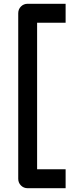

<svg xmlns="http://www.w3.org/2000/svg" viewBox="-20 -868 395 1013"><path d="M326.2 -748H175.8V24.9H326.2V125H126Q105 125 90.6 110.6Q76.2 96.2 76.2 75.2V-797.9Q76.2 -819.3 90.6 -833.7Q105 -848.1 126 -848.1H326.2Z"/></svg>

Font: Bruno Ace SC
Style: Regular
Weight: 400
Designer: Astigmatic (AOETI)
Foundry: Astigmatic (AOETI)
Version: Version 1.000